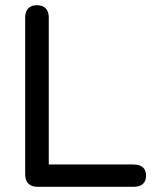

<svg xmlns="http://www.w3.org/2000/svg" viewBox="-20 -720 606 740"><path d="M124 0H495C526 0 543 -15 543 -43C543 -71 526 -86 495 -86H168V-652C168 -683 152 -700 122 -700C93 -700 77 -683 77 -652V-48C77 -17 94 0 124 0Z"/></svg>

Font: 寒蝉半圆体
Style: Regular
Weight: 400
Designer: Yoshimichi Ohira & Warren
Foundry: ChillType
Version: Version 1.800;Glyphs 3.1.1 (3135)